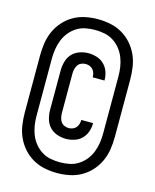

<svg xmlns="http://www.w3.org/2000/svg" viewBox="-112 -789 725 897"><g transform="rotate(15 250.0 -340.0)"><path d="M250 32Q220 32 190 26Q160 20 133.5 5Q107 -10 86.5 -33Q66 -56 53.5 -83.5Q41 -111 36.5 -141.5Q32 -172 32 -202V-478Q32 -508 36.5 -538.5Q41 -569 53.5 -596.5Q66 -624 86.5 -647Q107 -670 133.5 -685Q160 -700 190 -706Q220 -712 250 -712Q280 -712 310 -706Q340 -700 366.5 -685Q393 -670 413.5 -647Q434 -624 446.5 -596.5Q459 -569 463.5 -538.5Q468 -508 468 -478V-202Q468 -172 463.5 -141.5Q459 -111 446.5 -83.5Q434 -56 413.5 -33Q393 -10 366.5 5Q340 20 310 26Q280 32 250 32ZM250 -20Q273 -20 296 -24.5Q319 -29 338.5 -41.5Q358 -54 372.5 -72Q387 -90 395.5 -111.5Q404 -133 407.5 -156Q411 -179 411 -202V-478Q411 -501 407.5 -524Q404 -547 395.5 -568.5Q387 -590 372.5 -608Q358 -626 338.5 -638.5Q319 -651 296 -655.5Q273 -660 250 -660Q227 -660 204 -655.5Q181 -651 161.5 -638.5Q142 -626 127.5 -608Q113 -590 104.5 -568.5Q96 -547 92.5 -524Q89 -501 89 -478V-202Q89 -179 92.5 -156Q96 -133 104.5 -111.5Q113 -90 127.5 -72Q142 -54 161.5 -41.5Q181 -29 204 -24.5Q227 -20 250 -20ZM249 -133Q227 -133 205.5 -140.5Q184 -148 169.5 -164Q155 -180 149 -201.5Q143 -223 143 -245V-435Q143 -457 149 -478.5Q155 -500 169.5 -516Q184 -532 205.5 -539.5Q227 -547 248 -547Q269 -547 289.5 -540.5Q310 -534 324.5 -519.5Q339 -505 346 -485.5Q353 -466 353 -445V-443H296V-444Q296 -454 293 -463.5Q290 -473 283.5 -480.5Q277 -488 267.5 -491.5Q258 -495 248 -495Q238 -495 227.5 -490.5Q217 -486 211 -477Q205 -468 202.5 -457Q200 -446 200 -435V-245Q200 -234 202.5 -223Q205 -212 211 -203Q217 -194 227.5 -189.5Q238 -185 248 -185Q258 -185 267.5 -188.5Q277 -192 283.5 -199.5Q290 -207 293 -216.5Q296 -226 296 -236V-237H353V-235Q353 -214 346 -194.5Q339 -175 324.5 -160.5Q310 -146 289.5 -139.5Q269 -133 249 -133Z"/></g></svg>

Font: Iosevka Algr
Style: Regular
Weight: 400
Monospace: yes
Designer: Belleve Invis
Foundry: Belleve Invis
Version: Version 26.0.2; ttfautohint (v1.8.3)